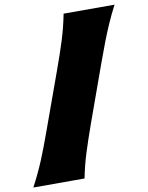

<svg xmlns="http://www.w3.org/2000/svg" viewBox="-91 -901 745 966"><g transform="rotate(-10 281.0 -417.5)"><path d="M0 0Q34.7 -65.4 60.1 -126.5Q85.4 -187.5 113.8 -267.1L218.8 -557.6Q249 -640.6 268.8 -703.9Q288.6 -767.1 301.8 -835H562Q538.6 -790 519.8 -747.3Q501 -704.6 483.2 -658.2Q465.3 -611.8 444.8 -554.7L341.3 -267.1Q313 -187.5 293.7 -126.5Q274.4 -65.4 261.7 0Z"/></g></svg>

Font: Pinar-FD Black
Style: Regular
Weight: 900
Designer: Amin Abedi
Version: Version 3.000